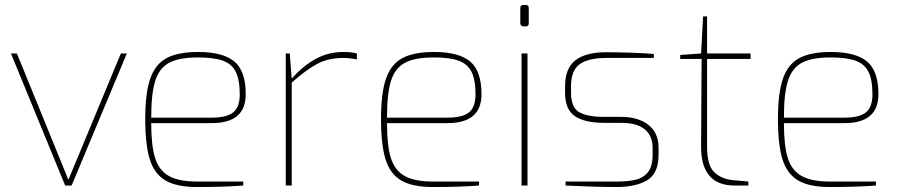

<svg xmlns="http://www.w3.org/2000/svg" viewBox="-20 -746 3622 772"><path d="M24 -531H48L255 -23L466 -531H490L268 0H242Z M564 -268Q564 -373 584.5 -431Q605 -489 651 -513Q697 -537 777 -537Q876 -537 922 -499Q968 -461 968 -367Q968 -251 832 -251H588Q588 -161 603.5 -111Q619 -61 659 -38.5Q699 -16 774 -16H958V0Q878 6 772 6Q691 6 646 -20Q601 -46 582.5 -104.5Q564 -163 564 -268ZM832 -273Q891 -273 917.5 -294Q944 -315 944 -367Q944 -425 928 -457Q912 -489 876 -502Q840 -515 777 -515Q701 -515 661 -494Q621 -473 604.5 -422Q588 -371 588 -273Z M1129 -531H1145L1153 -430Q1198 -481 1249 -509Q1300 -537 1361 -537Q1394 -537 1415 -531V-507Q1385 -513 1361 -513Q1301 -513 1257 -490Q1213 -467 1153 -414V0H1129Z M1512 -268Q1512 -373 1532.5 -431Q1553 -489 1599 -513Q1645 -537 1725 -537Q1824 -537 1870 -499Q1916 -461 1916 -367Q1916 -251 1780 -251H1536Q1536 -161 1551.5 -111Q1567 -61 1607 -38.5Q1647 -16 1722 -16H1906V0Q1826 6 1720 6Q1639 6 1594 -20Q1549 -46 1530.5 -104.5Q1512 -163 1512 -268ZM1780 -273Q1839 -273 1865.5 -294Q1892 -315 1892 -367Q1892 -425 1876 -457Q1860 -489 1824 -502Q1788 -515 1725 -515Q1649 -515 1609 -494Q1569 -473 1552.5 -422Q1536 -371 1536 -273Z M2072 -652V-714Q2072 -726 2084 -726H2095Q2106 -726 2106 -714V-652Q2106 -640 2095 -640H2084Q2079 -640 2075.5 -643.5Q2072 -647 2072 -652ZM2077 -531H2101V0H2077Z M2254 0V-16H2458Q2506 -16 2536.5 -23.5Q2567 -31 2585.5 -54Q2604 -77 2604 -123V-152Q2604 -200 2572.5 -226Q2541 -252 2478 -252H2410Q2331 -252 2291.5 -279Q2252 -306 2252 -373V-399Q2252 -471 2293.5 -503.5Q2335 -536 2418 -536Q2461 -536 2519 -534Q2577 -532 2609 -529V-513H2418Q2346 -513 2311 -488Q2276 -463 2276 -399V-373Q2276 -314 2309 -295Q2342 -276 2410 -276H2478Q2546 -276 2587 -244Q2628 -212 2628 -152V-123Q2628 -49 2582.5 -21.5Q2537 6 2458 6Q2413 6 2352.5 4Q2292 2 2254 0Z M2799 -158 2801 -509H2715V-525L2799 -531L2807 -680H2823V-531H2998V-509H2823V-158Q2823 -80 2852.5 -53Q2882 -26 2925 -22L2989 -16V0H2934Q2798 0 2799 -158Z M3108 -268Q3108 -373 3128.5 -431Q3149 -489 3195 -513Q3241 -537 3321 -537Q3420 -537 3466 -499Q3512 -461 3512 -367Q3512 -251 3376 -251H3132Q3132 -161 3147.5 -111Q3163 -61 3203 -38.5Q3243 -16 3318 -16H3502V0Q3422 6 3316 6Q3235 6 3190 -20Q3145 -46 3126.5 -104.5Q3108 -163 3108 -268ZM3376 -273Q3435 -273 3461.5 -294Q3488 -315 3488 -367Q3488 -425 3472 -457Q3456 -489 3420 -502Q3384 -515 3321 -515Q3245 -515 3205 -494Q3165 -473 3148.5 -422Q3132 -371 3132 -273Z"/></svg>

Font: Exo Thin
Style: Regular
Weight: 250
Designer: Natanael Gama
Foundry: Natanael Gama
Version: Version 1.500; ttfautohint (v1.6)